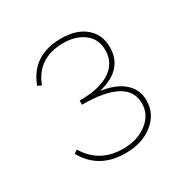

<svg xmlns="http://www.w3.org/2000/svg" viewBox="-97 -845 512 529"><g transform="rotate(-30 159.5 -580.5)"><path d="M183 -583Q231 -576 256 -553.5Q281 -531 281 -497Q281 -454 246.5 -426.5Q212 -399 159 -399Q74 -399 36 -468L47 -475Q84 -413 159 -413Q205 -413 235.5 -436.5Q266 -460 266 -496Q266 -575 121 -575V-588Q185 -588 218.5 -610.5Q252 -633 252 -673Q252 -709 226 -728.5Q200 -748 161 -748Q79 -748 52 -676L40 -682Q70 -762 162 -762Q211 -762 239 -738Q267 -714 267 -674Q267 -603 183 -583Z"/></g></svg>

Font: EauTest Thin
Style: Italic
Weight: 250
Italic angle: -12°
Designer: Christian Thalmann (Catharsis Fonts)
Version: Version 0.001;PS 000.001;hotconv 1.0.88;makeotf.lib2.5.64775